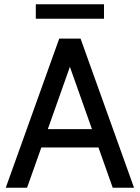

<svg xmlns="http://www.w3.org/2000/svg" viewBox="-20 -881 656 901"><path d="M458 -189H158V-275H458ZM294 -607H322L107 0H7L258 -700H358L609 0H509ZM148 -793V-861H468V-793Z"/></svg>

Font: Cabin Resolve
Style: Regular-Resolve
Weight: 400
Designer: Pablo Impallari
Foundry: Pablo Impallari. http://www.impallari.com Igino Marini. http://www.ikern.com
Version: Version 3.001